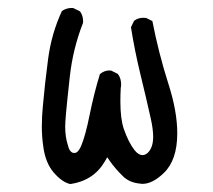

<svg xmlns="http://www.w3.org/2000/svg" viewBox="-20 -481 540 486"><path d="M88.4 -211.4Q85.9 -186 85.9 -160.6Q85.9 -135.3 89.4 -111.3Q94.7 -68.4 116.7 -43.5Q138.2 -19 158.2 -15.1Q217.3 -23.9 245.6 -72.8L251.5 -83L257.8 -73.7Q272 -53.7 290.5 -35.6Q307.1 -18.6 335.4 -16.1Q337.9 -15.6 340.3 -15.6Q366.2 -15.6 394.5 -43Q428.7 -75.7 428.7 -143.6Q428.7 -199.2 406.2 -269Q381.3 -347.2 365.7 -427.7L350.1 -435.5Q346.2 -436 342.8 -436Q329.1 -436 319.3 -428.2L311.5 -412.1Q320.8 -353 335.4 -293Q350.1 -232.9 361.8 -180.2Q367.7 -153.8 367.7 -134.8Q367.7 -107.9 354.5 -94.7Q348.1 -88.4 340.8 -88.4Q330.6 -88.4 320.8 -100.6Q305.2 -120.6 293.5 -154.3Q284.7 -179.7 284.7 -224.6Q284.7 -239.7 285.6 -257.8Q286.6 -263.2 286.6 -267.1Q286.6 -271 286.1 -274.4Q285.6 -277.8 284.7 -281.2Q282.7 -288.1 278.3 -293.9L261.7 -302.2Q259.8 -302.7 255.9 -302.7Q252 -302.7 245.6 -300.8Q239.3 -298.8 232.9 -293.5Q217.8 -244.1 207 -190.7Q196.3 -137.2 185.1 -110.8Q179.7 -99.1 173.8 -95.2Q170.9 -93.8 168 -93.8Q163.1 -93.8 159.9 -96.9Q156.7 -100.1 155 -103.8Q153.3 -107.4 151.9 -113.3Q145 -134.3 145 -160.6Q145 -169.9 147 -193.1Q148.9 -216.3 156.7 -287.1Q164.6 -357.9 189.9 -422.4Q190.4 -424.8 190.4 -426.8Q190.4 -441.4 182.6 -452.1L166 -460.4Q164.1 -460.9 162.1 -460.9Q147.9 -460.9 136.7 -453.1Q110.4 -396.5 101.8 -332Q93.3 -267.6 88.4 -211.4Z"/></svg>

Font: Bakudai
Style: ExtraLight
Weight: 200
Version: Version 1.48